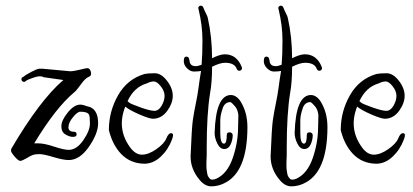

<svg xmlns="http://www.w3.org/2000/svg" viewBox="-20 -585 1461 679"><path d="M130 -342 228 -333Q240 -333 260 -338Q284 -344 289 -344Q298 -344 301.5 -330.5Q305 -317 293.5 -313Q282 -309 266 -286.5Q250 -264 243 -259Q177 -204 101 -78H116Q137 -78 171.5 -66.5Q206 -55 223 -55Q251 -55 274.5 -89Q298 -123 298 -148Q298 -173 295 -179Q290 -190 264 -190Q254 -190 238 -170.5Q222 -151 222 -135Q222 -119 242 -119Q248 -119 250 -114.5Q252 -110 250 -105.5Q248 -101 237 -101Q226 -101 211.5 -109.5Q197 -118 197 -138.5Q197 -159 219.5 -187Q242 -215 264 -215Q273 -215 289 -209Q327 -202 327 -149Q327 -113 294.5 -66Q262 -19 223 -19Q204 -19 169 -29.5Q134 -40 119 -40Q104 -40 95 -36.5Q86 -33 75 -26Q58 -16 51.5 -16Q45 -16 32 -31Q19 -46 19 -51.5Q19 -57 20 -59Q121 -231 204 -302L134 -312Q124 -319 100 -311Q76 -303 71.5 -298.5Q67 -294 62 -296Q57 -298 56 -303Q55 -308 59 -312V-311Q70 -320 91 -331Q112 -342 119.5 -342Q127 -342 130 -342Z M522 -165Q508 -165 472.5 -180.5Q437 -196 423 -208Q392 -130 440 -64Q459 -38 482 -38Q505 -38 533 -57.5Q561 -77 568.5 -96Q576 -115 586 -114Q592 -113 592 -107Q592 -101 588 -91Q575 -56 548.5 -31Q522 -6 490 -6Q441 -7 409 -40Q378 -72 365 -125Q365 -191 397.5 -248Q430 -305 490 -323Q504 -326 527 -326Q550 -326 570.5 -299.5Q591 -273 591 -246.5Q591 -220 571.5 -193Q552 -166 522 -165ZM499 -290Q454 -277 431 -227Q432 -227 436.5 -222.5Q441 -218 476 -205.5Q511 -193 526 -193Q541 -193 551.5 -211Q562 -229 562 -246Q562 -263 548.5 -280Q535 -297 524 -297Q513 -297 499 -290Z M711 -35 710 -11V3Q710 11 711 17Q712 23 713 29.5Q714 36 717 40.5Q720 45 723 48Q730 53 745 47Q784 29 803 -26Q822 -81 822 -136Q822 -141 822.5 -156.5Q823 -172 823 -178Q821 -197 811.5 -208.5Q802 -220 795 -224Q777 -224 769 -206Q759 -179 759 -160V-115Q759 -77 772 -77Q782 -77 782 -108Q782 -117 791.5 -117Q801 -117 803 -108Q803 -90 795.5 -74Q788 -58 773 -58Q758 -58 748.5 -77.5Q739 -97 739 -115Q743 -248 796 -249Q816 -249 831 -226Q855 -187 855 -136Q855 26 771 64Q750 74 727 74Q704 74 685 50Q654 13 654 -32Q658 -133 662 -160.5Q666 -188 672.5 -219Q679 -250 682.5 -277.5Q686 -305 691 -334Q679 -332 666 -332Q653 -332 641.5 -343.5Q630 -355 630 -368Q630 -381 634.5 -383.5Q639 -386 644 -383.5Q649 -381 649 -374H650Q650 -351 672 -351Q680 -351 693 -356Q696 -391 696 -443Q696 -495 682 -553Q680 -559 683.5 -562Q687 -565 689 -565Q697 -565 699.5 -557.5Q702 -550 708 -538.5Q714 -527 715 -521Q730 -453 730 -379Q758 -393 775 -393Q817 -393 835 -348Q837 -342 833.5 -338Q830 -334 824.5 -335Q819 -336 817 -342Q809 -363 776 -363Q758 -363 730 -349Q730 -294 723 -256Q711 -182 711 -62Q711 -49 711 -35Z M994 -35 993 -11V3Q993 11 994 17Q995 23 996 29.5Q997 36 1000 40.5Q1003 45 1006 48Q1013 53 1028 47Q1067 29 1086 -26Q1105 -81 1105 -136Q1105 -141 1105.5 -156.5Q1106 -172 1106 -178Q1104 -197 1094.5 -208.5Q1085 -220 1078 -224Q1060 -224 1052 -206Q1042 -179 1042 -160V-115Q1042 -77 1055 -77Q1065 -77 1065 -108Q1065 -117 1074.5 -117Q1084 -117 1086 -108Q1086 -90 1078.5 -74Q1071 -58 1056 -58Q1041 -58 1031.5 -77.5Q1022 -97 1022 -115Q1026 -248 1079 -249Q1099 -249 1114 -226Q1138 -187 1138 -136Q1138 26 1054 64Q1033 74 1010 74Q987 74 968 50Q937 13 937 -32Q941 -133 945 -160.5Q949 -188 955.5 -219Q962 -250 965.5 -277.5Q969 -305 974 -334Q962 -332 949 -332Q936 -332 924.5 -343.5Q913 -355 913 -368Q913 -381 917.5 -383.5Q922 -386 927 -383.5Q932 -381 932 -374H933Q933 -351 955 -351Q963 -351 976 -356Q979 -391 979 -443Q979 -495 965 -553Q963 -559 966.5 -562Q970 -565 972 -565Q980 -565 982.5 -557.5Q985 -550 991 -538.5Q997 -527 998 -521Q1013 -453 1013 -379Q1041 -393 1058 -393Q1100 -393 1118 -348Q1120 -342 1116.5 -338Q1113 -334 1107.5 -335Q1102 -336 1100 -342Q1092 -363 1059 -363Q1041 -363 1013 -349Q1013 -294 1006 -256Q994 -182 994 -62Q994 -49 994 -35Z M1342 -165Q1328 -165 1292.5 -180.5Q1257 -196 1243 -208Q1212 -130 1260 -64Q1279 -38 1302 -38Q1325 -38 1353 -57.5Q1381 -77 1388.5 -96Q1396 -115 1406 -114Q1412 -113 1412 -107Q1412 -101 1408 -91Q1395 -56 1368.5 -31Q1342 -6 1310 -6Q1261 -7 1229 -40Q1198 -72 1185 -125Q1185 -191 1217.5 -248Q1250 -305 1310 -323Q1324 -326 1347 -326Q1370 -326 1390.5 -299.5Q1411 -273 1411 -246.5Q1411 -220 1391.5 -193Q1372 -166 1342 -165ZM1319 -290Q1274 -277 1251 -227Q1252 -227 1256.5 -222.5Q1261 -218 1296 -205.5Q1331 -193 1346 -193Q1361 -193 1371.5 -211Q1382 -229 1382 -246Q1382 -263 1368.5 -280Q1355 -297 1344 -297Q1333 -297 1319 -290Z"/></svg>

Font: Ruge Boogie
Style: Regular
Weight: 400
Version: Version 1.003